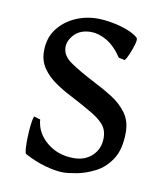

<svg xmlns="http://www.w3.org/2000/svg" viewBox="-62 -522 512 590"><g transform="rotate(10 193.5 -227.0)"><path d="M174 15Q151 15 118 6Q85 -3 52 -21Q49 -23 48 -37Q47 -51 47.5 -70.5Q48 -90 50 -109Q52 -128 56 -139L76 -133Q79 -92 113.5 -63Q148 -34 198 -34Q233 -34 255.5 -55.5Q278 -77 278 -111Q278 -134 266 -149.5Q254 -165 227.5 -181Q201 -197 157 -220Q131 -233 106.5 -250Q82 -267 66.5 -289.5Q51 -312 51 -342Q51 -383 72 -411Q93 -439 126 -454Q159 -469 196 -469Q217 -469 242 -464.5Q267 -460 289.5 -451.5Q312 -443 324 -432Q328 -428 323.5 -412Q319 -396 312 -379.5Q305 -363 300 -358L281 -362Q258 -396 232.5 -410.5Q207 -425 184 -425Q151 -425 132.5 -406Q114 -387 114 -366Q114 -340 140.5 -321Q167 -302 223 -273Q251 -259 278.5 -241.5Q306 -224 324 -199.5Q342 -175 342 -139Q342 -87 322 -56Q302 -25 272.5 -10Q243 5 215.5 10Q188 15 174 15Z"/></g></svg>

Font: ChillKai
Style: Regular
Weight: 400
Designer: ChillType
Foundry: 寒蝉字型
Version: Version 2.000